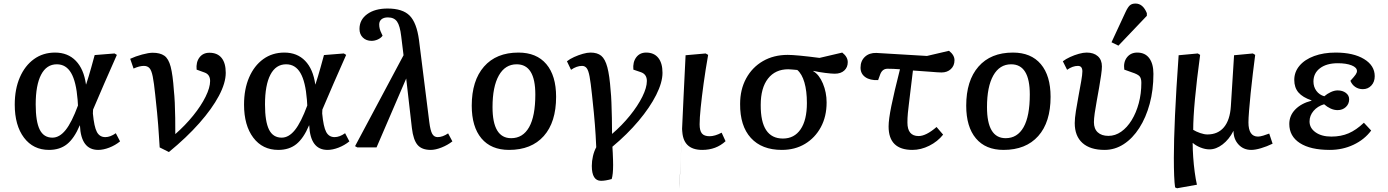

<svg xmlns="http://www.w3.org/2000/svg" viewBox="-20 -830 7813 1081"><path d="M256 14Q167 14 115 -55Q63 -124 63 -241Q63 -328 91.5 -394Q120 -460 171 -497Q222 -534 290 -534Q362 -534 407 -487.5Q452 -441 464 -355H465Q473 -379 479.5 -401Q486 -423 494 -451Q502 -479 513 -520L625 -529L638 -521Q604 -445 568 -362Q532 -279 504 -213L503 -191Q510 -116 525.5 -87Q541 -58 573 -58Q601 -58 632 -80L656 -34Q629 -12 595.5 1Q562 14 533 14Q436 14 430 -124H429Q398 -51 357.5 -18.5Q317 14 256 14ZM275 -55Q315 -55 349.5 -98Q384 -141 419 -236L417 -268Q409 -370 380.5 -419Q352 -468 300 -468Q242 -468 211.5 -409.5Q181 -351 181 -242Q181 -146 203.5 -100.5Q226 -55 275 -55Z M931 26 879 0Q876 -40 874.5 -69Q873 -98 870.5 -127Q868 -156 864.5 -195.5Q861 -235 854 -296Q847 -364 840 -399Q833 -434 821.5 -446.5Q810 -459 790 -459Q765 -459 732 -444L713 -499Q743 -513 780 -523Q817 -533 840 -533Q881 -533 905 -516.5Q929 -500 941 -454Q953 -408 959 -320Q962 -293 964 -252.5Q966 -212 966.5 -166Q967 -120 967 -75Q1023 -124 1067.5 -179Q1112 -234 1137.5 -285.5Q1163 -337 1163 -374Q1163 -411 1131 -422L1087 -438Q1083 -480 1103 -506.5Q1123 -533 1159 -533Q1204 -533 1227.5 -504Q1251 -475 1251 -420Q1251 -363 1212.5 -290.5Q1174 -218 1102.5 -137Q1031 -56 931 26Z M1547 14Q1458 14 1406 -55Q1354 -124 1354 -241Q1354 -328 1382.5 -394Q1411 -460 1462 -497Q1513 -534 1581 -534Q1653 -534 1698 -487.5Q1743 -441 1755 -355H1756Q1764 -379 1770.5 -401Q1777 -423 1785 -451Q1793 -479 1804 -520L1916 -529L1929 -521Q1895 -445 1859 -362Q1823 -279 1795 -213L1794 -191Q1801 -116 1816.5 -87Q1832 -58 1864 -58Q1892 -58 1923 -80L1947 -34Q1920 -12 1886.5 1Q1853 14 1824 14Q1727 14 1721 -124H1720Q1689 -51 1648.5 -18.5Q1608 14 1547 14ZM1566 -55Q1606 -55 1640.5 -98Q1675 -141 1710 -236L1708 -268Q1700 -370 1671.5 -419Q1643 -468 1591 -468Q1533 -468 1502.5 -409.5Q1472 -351 1472 -242Q1472 -146 1494.5 -100.5Q1517 -55 1566 -55Z M2405 14Q2355 14 2331 -14Q2307 -42 2299 -109L2267 -388L2100 0H1992L1979 -7L2252 -519L2239 -625Q2232 -685 2215.5 -708.5Q2199 -732 2164 -732Q2141 -732 2128 -721.5Q2115 -711 2115 -692Q2115 -667 2128 -642L2134 -629Q2125 -616 2107.5 -608Q2090 -600 2072 -600Q2042 -600 2023 -618.5Q2004 -637 2004 -667Q2004 -719 2047.5 -750.5Q2091 -782 2162 -782Q2247 -782 2286.5 -742Q2326 -702 2339 -605L2397 -143Q2403 -95 2413.5 -76.5Q2424 -58 2444 -58Q2472 -58 2503 -79L2527 -34Q2500 -13 2466 0.5Q2432 14 2405 14Z M2846 14Q2745 14 2690.5 -51Q2636 -116 2636 -235Q2636 -376 2705 -455Q2774 -534 2899 -534Q3001 -534 3056 -469Q3111 -404 3111 -285Q3111 -142 3041.5 -64Q2972 14 2846 14ZM2858 -52Q2924 -52 2959 -114Q2994 -176 2994 -298Q2994 -468 2889 -468Q2824 -468 2788.5 -405Q2753 -342 2753 -227Q2753 -52 2858 -52Z M3364 188Q3312 188 3312 104Q3312 77 3318.5 49Q3325 21 3337 -1Q3335 -41 3333.5 -69.5Q3332 -98 3329.5 -127Q3327 -156 3323.5 -195.5Q3320 -235 3313 -297Q3306 -364 3299.5 -399Q3293 -434 3283 -446.5Q3273 -459 3257 -459Q3227 -459 3195 -437L3172 -485Q3188 -498 3212.5 -509Q3237 -520 3261.5 -527Q3286 -534 3305 -534Q3343 -534 3365 -516Q3387 -498 3399.5 -451.5Q3412 -405 3418 -320Q3421 -293 3422.5 -252.5Q3424 -212 3425 -166Q3426 -120 3426 -76Q3482 -124 3526.5 -179Q3571 -234 3596.5 -285.5Q3622 -337 3622 -374Q3622 -411 3590 -423L3546 -438Q3542 -480 3562 -507Q3582 -534 3618 -534Q3662 -534 3686 -504.5Q3710 -475 3710 -420Q3710 -366 3674.5 -295.5Q3639 -225 3575.5 -149.5Q3512 -74 3428 -4Q3429 11 3430 31.5Q3431 52 3431.5 70.5Q3432 89 3432 99Q3432 152 3424 178Q3389 188 3364 188Z M3934 14Q3821 14 3821 -103Q3821 -107 3819.5 -85Q3818 -63 3816.5 -25.5Q3815 12 3813 55Q3811 98 3809 137.5Q3807 177 3806 202.5Q3805 228 3805 230.5Q3805 233 3806.5 203Q3808 173 3811 100Q3814 27 3820 -99Q3820 -99 3820 -99Q3820 -99 3820 -99Q3824 -179 3828.5 -283.5Q3833 -388 3840 -519L3953 -529L3967 -521Q3952 -436 3941.5 -359.5Q3931 -283 3925 -223.5Q3919 -164 3919 -130Q3919 -94 3932 -78.5Q3945 -63 3975 -63Q4005 -63 4043 -83L4065 -35Q4012 14 3934 14Z M4382 14Q4269 14 4207.5 -53.5Q4146 -121 4147 -245Q4147 -326 4181 -388.5Q4215 -451 4275.5 -486Q4336 -521 4415 -521Q4463 -521 4594 -504L4722 -534Q4753 -510 4753 -480Q4753 -451 4733.5 -433Q4714 -415 4680 -415Q4662 -415 4626 -419.5Q4590 -424 4559 -431V-429Q4592 -410 4613 -360Q4634 -310 4634 -253Q4634 -174 4601.5 -114Q4569 -54 4512.5 -20Q4456 14 4382 14ZM4388 -50Q4452 -50 4487.5 -102Q4523 -154 4523 -250Q4523 -318 4509 -366Q4495 -414 4469 -436Q4456 -437 4441.5 -438.5Q4427 -440 4418 -440Q4345 -440 4304 -387.5Q4263 -335 4263 -239Q4262 -50 4388 -50Z M5117 14Q4983 14 4983 -118Q4983 -157 4998.5 -233.5Q5014 -310 5047 -440Q5008 -443 4977 -443Q4948 -443 4936 -412L4924 -379Q4878 -377 4851.5 -396Q4825 -415 4825 -449Q4825 -487 4849.5 -510Q4874 -533 4914 -532L5199 -515L5323 -544Q5354 -520 5354 -491Q5354 -460 5333.5 -441Q5313 -422 5281 -422Q5264 -422 5218 -426Q5172 -430 5120 -433Q5111 -360 5105.5 -313Q5100 -266 5096.5 -238Q5093 -210 5091.5 -193.5Q5090 -177 5089.5 -165.5Q5089 -154 5089 -140Q5089 -64 5152 -64Q5194 -64 5253 -115L5290 -72Q5259 -33 5212 -9.5Q5165 14 5117 14Z M5630 14Q5529 14 5474.5 -51Q5420 -116 5420 -235Q5420 -376 5489 -455Q5558 -534 5683 -534Q5785 -534 5840 -469Q5895 -404 5895 -285Q5895 -142 5825.5 -64Q5756 14 5630 14ZM5642 -52Q5708 -52 5743 -114Q5778 -176 5778 -298Q5778 -468 5673 -468Q5608 -468 5572.5 -405Q5537 -342 5537 -227Q5537 -52 5642 -52Z M6199 14Q6118 14 6074.5 -25Q6031 -64 6031 -137Q6031 -163 6037.5 -204.5Q6044 -246 6052.5 -291Q6061 -336 6067.5 -373.5Q6074 -411 6074 -428Q6074 -459 6049 -459Q6019 -459 5988 -437L5964 -485Q5981 -498 6005 -509Q6029 -520 6054 -527Q6079 -534 6098 -534Q6138 -534 6161 -513.5Q6184 -493 6184 -456Q6184 -438 6179.5 -407Q6175 -376 6168.5 -338Q6162 -300 6155 -262.5Q6148 -225 6143.5 -193Q6139 -161 6139 -142Q6139 -105 6160.5 -85Q6182 -65 6221 -65Q6259 -65 6292.5 -88.5Q6326 -112 6351.5 -153.5Q6377 -195 6391.5 -249Q6406 -303 6406 -364Q6406 -389 6396 -400.5Q6386 -412 6352 -423L6310 -438Q6304 -480 6325 -507Q6346 -534 6383 -534Q6427 -534 6450.5 -502.5Q6474 -471 6474 -414Q6474 -323 6453 -245.5Q6432 -168 6394.5 -109.5Q6357 -51 6307 -18.5Q6257 14 6199 14ZM6277 -573 6238 -592 6317 -762Q6330 -790 6341.5 -800Q6353 -810 6373 -810Q6415 -810 6437 -756V-741Z M6607 230 6596 225Q6589 178 6589 58Q6589 -36 6595.5 -180Q6602 -324 6616 -519L6724 -529L6737 -521Q6698 -232 6698 -99Q6714 -89 6737 -81Q6760 -73 6778 -73Q6837 -73 6871 -113.5Q6905 -154 6910 -232L6928 -519L7034 -529L7047 -521Q7041 -474 7034 -417.5Q7027 -361 7021.5 -306Q7016 -251 7012.5 -207Q7009 -163 7009 -141Q7009 -61 7063 -61Q7074 -61 7092.5 -66.5Q7111 -72 7126 -78L7145 -21Q7112 -5 7079.5 4.5Q7047 14 7025 14Q6981 14 6953 -16.5Q6925 -47 6925 -92H6924Q6900 -45 6863.5 -17Q6827 11 6790 11Q6765 11 6739 0.5Q6713 -10 6696 -25H6695Q6695 12 6698 55Q6701 98 6706.5 139Q6712 180 6719 210Z M7467 14Q7358 14 7298.5 -24.5Q7239 -63 7239 -132Q7239 -179 7272.5 -213.5Q7306 -248 7364 -263V-265Q7314 -282 7290.5 -309.5Q7267 -337 7267 -380Q7267 -425 7296.5 -460Q7326 -495 7379 -514.5Q7432 -534 7500 -534Q7600 -534 7660 -497.5Q7720 -461 7720 -401Q7720 -369 7701 -348.5Q7682 -328 7653 -328Q7629 -328 7610.5 -340.5Q7592 -353 7583 -375Q7605 -399 7612.5 -410Q7620 -421 7620 -430Q7620 -450 7590 -462Q7560 -474 7512 -474Q7449 -474 7412 -446Q7375 -418 7375 -371Q7375 -341 7391.5 -318.5Q7408 -296 7436 -288Q7452 -302 7472.5 -311.5Q7493 -321 7511 -321Q7539 -321 7557.5 -307Q7576 -293 7576 -271Q7576 -245 7557.5 -227.5Q7539 -210 7511 -210Q7491 -210 7471.5 -219Q7452 -228 7435 -243Q7398 -232 7375.5 -205.5Q7353 -179 7353 -146Q7353 -109 7387 -85Q7421 -61 7476 -61Q7530 -61 7573 -79.5Q7616 -98 7659 -139L7700 -95Q7662 -44 7600.5 -15Q7539 14 7467 14Z"/></svg>

Font: Literata 7pt Medium
Style: Italic
Weight: 500
Italic angle: -2°
Designer: Latin by Veronika Burian and Jose Scaglione. Greek by Irene Vlachou. Cyrillic by Vera Evstafieva
Foundry: TypeTogether
Version: Version 3.002